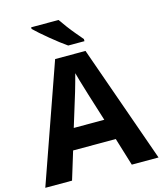

<svg xmlns="http://www.w3.org/2000/svg" viewBox="-134 -1032 957 1130"><g transform="rotate(-15 345.0 -467.0)"><path d="M527 0 475 -170H215L163 0H0L252 -717H437L690 0ZM387 -463Q382 -480 374 -506Q366 -532 358 -559Q350 -586 345 -606Q340 -586 331.5 -556.5Q323 -527 315.5 -500.5Q308 -474 304 -463L253 -297H439ZM331 -934Q346 -912 366.5 -884.5Q387 -857 408.5 -831.5Q430 -806 446 -787V-774H347Q328 -787 302.5 -806.5Q277 -826 250.5 -848Q224 -870 201 -890Q178 -910 164 -924V-934Z"/></g></svg>

Font: Noto Sans Canadian Aboriginal
Style: Regular
Weight: 400
Designer: Monotype Design Team, Typotheque's Kevin King
Foundry: Monotype Imaging Inc.
Version: Version 2.002